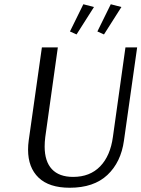

<svg xmlns="http://www.w3.org/2000/svg" viewBox="-20 -873 665 903"><path d="M308 10Q211 10 161.5 -37.5Q112 -85 112 -169Q112 -190 115 -212L177 -650H252L193 -229Q190 -205 190 -184Q190 -114 224 -77.5Q258 -41 324 -41Q403 -41 451 -90.5Q499 -140 511 -229L570 -650H625L563 -212Q549 -110 485 -50Q421 10 308 10ZM438 -725 501 -853 551 -840 469 -711ZM309 -725 372 -853 422 -840 340 -711Z"/></svg>

Font: ArsenalItalic
Style: Italic
Weight: 400
Italic angle: -9°
Designer: Andrij Shevchenko
Foundry: Stairsfor.com
Version: Version 1.000